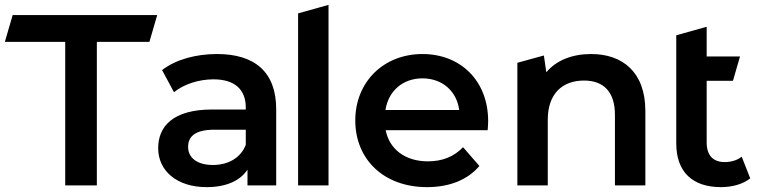

<svg xmlns="http://www.w3.org/2000/svg" viewBox="-32 -762 3109 789"><path d="M236 -590V0H366V-590H582L614 -700H20L-12 -590Z M860 -540C774 -540 691 -518 634 -474L683 -383C723 -416 785 -436 845 -436C934 -436 978 -393 978 -320V-312H840C678 -312 618 -242 618 -153C618 -60 695 7 817 7C897 7 955 -19 985 -65V0H1103V-313C1103 -467 1014 -540 860 -540ZM843 -84C779 -84 741 -113 741 -158C741 -197 764 -229 849 -229H978V-167C957 -112 904 -84 843 -84Z M1193 -707V0H1318V-742Z M1974 -264C1974 -431 1860 -540 1704 -540C1545 -540 1428 -426 1428 -267C1428 -108 1544 7 1723 7C1815 7 1890 -23 1938 -80L1871 -157C1833 -118 1786 -99 1726 -99C1633 -99 1568 -149 1553 -227H1972C1973 -239 1974 -254 1974 -264ZM1704 -440C1786 -440 1845 -387 1855 -310H1552C1564 -388 1623 -440 1704 -440Z M2397 -540C2319 -540 2254 -514 2213 -465L2203 -534L2094 -504V0H2219V-270C2219 -377 2279 -431 2368 -431C2448 -431 2495 -385 2495 -290V0H2620V-306C2620 -467 2525 -540 2397 -540Z M3016 -118C2997 -103 2972 -96 2946 -96C2898 -96 2872 -124 2872 -176V-430H2980L3009 -530H2872V-652L2747 -617V-173C2747 -55 2814 7 2931 7C2976 7 3021 -5 3051 -29Z"/></svg>

Font: Talent
Style: Bold
Weight: 600
Designer: Mike Powis
Version: Version 1.001;hotconv 1.0.109;makeotfexe 2.5.65596